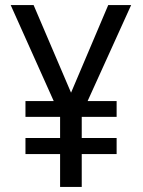

<svg xmlns="http://www.w3.org/2000/svg" viewBox="-20 -734 560 754"><path d="M259 -370 405 -714H495L324 -337H438V-275H301V-192H438V-129H301V0H216V-129H80V-192H216V-275H80V-337H191L22 -714H112Z"/></svg>

Font: Noto Sans SemiCondensed
Style: Regular
Weight: 400
Width: 4
Designer: Monotype Design Team
Foundry: Monotype Imaging Inc.
Version: Version 2.013; ttfautohint (v1.8.4.7-5d5b)